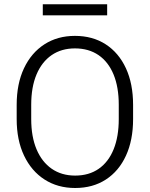

<svg xmlns="http://www.w3.org/2000/svg" viewBox="-20 -893 720 922"><path d="M619.1 -321.3Q619.1 -220.2 585 -145.8Q550.8 -71.3 488.3 -30.8Q425.8 9.8 340.8 9.8Q257.3 9.8 194.1 -30.8Q130.9 -71.3 95.5 -145.8Q60.1 -220.2 60.1 -321.3V-389.2Q60.1 -490.7 95.2 -565.2Q130.4 -639.6 193.4 -680.2Q256.3 -720.7 339.8 -720.7Q424.8 -720.7 487.5 -680.2Q550.3 -639.6 584.7 -565.2Q619.1 -490.7 619.1 -389.2ZM550.3 -390.1Q550.3 -474.6 525.4 -535.2Q500.5 -595.7 453.4 -628.2Q406.2 -660.6 339.8 -660.6Q274.9 -660.6 227.8 -628.2Q180.7 -595.7 155.3 -535.2Q129.9 -474.6 129.9 -390.1V-321.3Q129.9 -236.8 155.5 -176Q181.2 -115.2 228.5 -82.5Q275.9 -49.8 340.8 -49.8Q407.2 -49.8 454.1 -82.5Q501 -115.2 525.6 -176Q550.3 -236.8 550.3 -321.3ZM494.6 -819.3H185.5V-872.6H494.6Z"/></svg>

Font: Heebo Light
Style: Regular
Weight: 300
Designer: Oded Ezer
Foundry: Ezer Type House
Version: Version 3.100